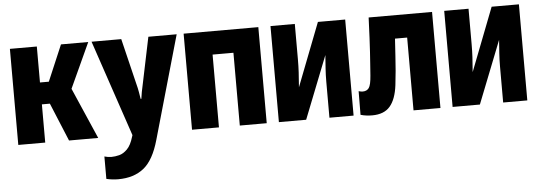

<svg xmlns="http://www.w3.org/2000/svg" viewBox="-51 -704 3102 1101"><g transform="rotate(-5 1500.0 -153.5)"><path d="M35 0V-553H190V-346H241L329 -553H486L367 -294L495 0H327L236 -220H190V0Z M589 246Q555 246 521 238V109Q541 115 562 115Q582 115 606 109Q630 103 652.5 80.5Q675 58 689 10L692 1L505 -553H676L739 -293Q747 -263 750.5 -241Q754 -219 757 -202H761Q763 -219 767 -240.5Q771 -262 778 -293L832 -553H995L826 40Q794 154 736.5 200Q679 246 589 246Z M1035 0V-553H1465V0H1310V-419H1190V0Z M1535 0V-553H1675V-349Q1675 -310 1673 -274.5Q1671 -239 1667 -189L1808 -553H1965V0H1826V-208Q1826 -246 1828.5 -283Q1831 -320 1834 -360L1692 0Z M2072 8Q2056 8 2039 6Q2022 4 2005 -1L2006 -137Q2019 -133 2030 -133Q2053 -133 2065 -149.5Q2077 -166 2081 -220Q2084 -258 2086 -289Q2088 -320 2090.5 -355Q2093 -390 2095 -437Q2097 -484 2100 -553H2465V0H2310V-419H2240Q2236 -361 2233.5 -317Q2231 -273 2227.5 -234.5Q2224 -196 2219 -153Q2209 -72 2174.5 -32Q2140 8 2072 8Z M2535 0V-553H2675V-349Q2675 -310 2673 -274.5Q2671 -239 2667 -189L2808 -553H2965V0H2826V-208Q2826 -246 2828.5 -283Q2831 -320 2834 -360L2692 0Z"/></g></svg>

Font: Noto Sans Mono ExtraCondensed Black
Style: Regular
Weight: 900
Width: 2
Designer: Monotype Design Team
Foundry: Monotype Imaging Inc.
Version: Version 2.014